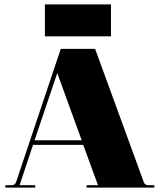

<svg xmlns="http://www.w3.org/2000/svg" viewBox="-20 -852 725 872"><path d="M184 -687V-832H484V-687ZM4 0V-11H34Q48 -11 53 -25L256 -630H412L633 -25Q638 -11 652 -11H681V0H373V-11H425L358 -194H130L69 -11H140V0ZM137 -215H351L240 -520Z"/></svg>

Font: Arapey Black-Display
Style: Regular
Weight: 900
Designer: Eduardo Rodriguez Tunni
Foundry: Eduardo Rodriguez Tunni
Version: Version 4.000